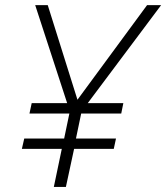

<svg xmlns="http://www.w3.org/2000/svg" viewBox="-20 -734 653 754"><path d="M191.4 0 222.7 -149.4H65.9L75.2 -189.9H231.9L252.4 -288.1H95.7L104.5 -329.1H243.7L118.2 -713.9H167.5L284.2 -342.3L557.6 -713.9H612.8L324.7 -329.1H464.4L456.1 -288.1H298.8L278.3 -189.9H435.5L426.8 -149.4H271L238.8 0Z"/></svg>

Font: Open Sans Light
Style: Italic
Weight: 300
Italic angle: -12°
Designer: Monotype Design Team
Foundry: Monotype Imaging Inc.
Version: Version 3.003; ttfautohint (v1.8.4)